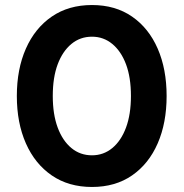

<svg xmlns="http://www.w3.org/2000/svg" viewBox="-20 -732 731 764"><path d="M346 12Q253 12 186 -34Q119 -80 83 -161.5Q47 -243 47 -350Q47 -457 83 -538.5Q119 -620 186 -666Q253 -712 346 -712Q439 -712 505.5 -666Q572 -620 607.5 -538.5Q643 -457 643 -350Q643 -243 607.5 -161.5Q572 -80 505.5 -34Q439 12 346 12ZM346 -114Q392 -114 427 -143Q462 -172 481.5 -224.5Q501 -277 501 -350Q501 -424 481.5 -476Q462 -528 427 -557Q392 -586 346 -586Q299 -586 264 -557Q229 -528 209.5 -476Q190 -424 190 -350Q190 -277 209.5 -224.5Q229 -172 264 -143Q299 -114 346 -114Z"/></svg>

Font: DM Sans 11pt ExtraBold
Style: Regular
Weight: 800
Version: Version 4.004;gftools[0.9.30]